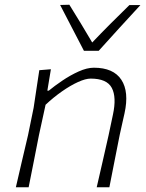

<svg xmlns="http://www.w3.org/2000/svg" viewBox="-20 -791 616 811"><path d="M47 0Q60 -56 72 -107.8Q84 -159.5 98.5 -220.5L122 -335.5Q127.5 -373.5 133.8 -414Q140 -454.5 146 -494.5L195 -498.5L180 -408H186Q209.5 -427.5 243 -450.2Q276.5 -473 312 -489Q347.5 -505 376.5 -505Q459 -505 492.5 -454.2Q526 -403.5 506 -312.5Q501.5 -291.5 496.5 -270.2Q491.5 -249 485.5 -220.5Q473.5 -159.5 463.2 -107.8Q453 -56 442 0H388.5Q401.5 -56 413.2 -107.5Q425 -159 438.5 -219L457 -306.5Q473 -380.5 452.2 -419.8Q431.5 -459 363 -459Q341.5 -459 309.5 -444.5Q277.5 -430 241.8 -405Q206 -380 172.5 -348.5L144.5 -220Q133 -160 122.5 -108Q112 -56 101 0ZM334.5 -576.5Q309.5 -624.5 284.2 -673.2Q259 -722 234 -770L273 -771Q297.5 -731 321.8 -691.5Q346 -652 369.5 -611.5Q407.5 -651.5 446.5 -690.5Q485.5 -729.5 526.5 -769.5H573Q527.5 -720 484.2 -672.8Q441 -625.5 397 -576.5Z"/></svg>

Font: Commissioner Loud ExtraLight
Style: Italic
Weight: 200
Italic angle: -12°
Designer: Kostas Bartsokas
Foundry: Kostas Bartsokas
Version: Version 1.000; ttfautohint (v1.8.3)